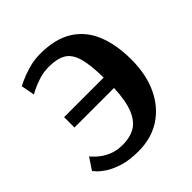

<svg xmlns="http://www.w3.org/2000/svg" viewBox="-183 -789 930 930"><g transform="rotate(-45 282.0 -324.5)"><path d="M238 11Q175 11 131.5 -3Q88 -17 61.5 -35Q35 -53 23 -67Q11 -81 11 -81L51 -141Q51 -141 61 -129.5Q71 -118 90.5 -103Q110 -88 139 -76.5Q168 -65 207 -65Q256 -65 291 -85Q326 -105 346.5 -154Q367 -203 371 -290H100V-361H371Q370 -451 355.5 -499.5Q341 -548 308.5 -567Q276 -586 220 -586Q183 -586 149.5 -575Q116 -564 95 -553Q74 -542 74 -542L61 -612Q61 -612 86 -624Q111 -636 151 -648Q191 -660 236 -660Q338 -660 402.5 -619.5Q467 -579 497.5 -504.5Q528 -430 528 -328Q528 -226 492.5 -150Q457 -74 392 -31.5Q327 11 238 11Z"/></g></svg>

Font: Arsenal SC
Style: Bold
Weight: 700
Designer: Andrij Shevchenko
Foundry: Stairsfor
Version: Version 2.001; ttfautohint (v1.8.4.7-5d5b)